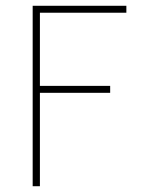

<svg xmlns="http://www.w3.org/2000/svg" viewBox="-20 -644 540 664"><path d="M93 0V-624H417V-600H118V-347H361V-323H118V0Z"/></svg>

Font: Inconsolata ExtraLight
Style: Regular
Weight: 200
Monospace: yes
Designer: Raph Levien, Cyreal, Brenton Simpson
Foundry: Raph Levien, Cyreal, Google
Version: Version 3.001; ttfautohint (v1.8.2.53-6de2)